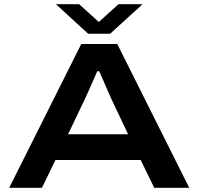

<svg xmlns="http://www.w3.org/2000/svg" viewBox="-20 -897 948 917"><path d="M247.1 -877H357.9L452.1 -792L545.9 -877H661.1L505.9 -735.8H400.9ZM23.9 0 368.2 -687H540L883.8 0H716.8L651.9 -132.8H245.1L180.2 0ZM305.2 -255.9H591.8L512.2 -423.8Q506.3 -436 491.9 -469.5Q477.5 -502.9 466.1 -529.3Q454.6 -555.7 453.1 -557.1H444.8Q391.6 -436 384.8 -422.9Z"/></svg>

Font: Archivo Expanded SemiBold
Style: Regular
Weight: 600
Width: 7
Designer: Hector Gatti
Foundry: Omnibus-Type
Version: Version 2.001